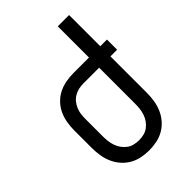

<svg xmlns="http://www.w3.org/2000/svg" viewBox="-218 -831 936 936"><g transform="rotate(-45 250.0 -363.5)"><path d="M246 8Q219 8 192.5 2.5Q166 -3 143 -16.5Q120 -30 102.5 -50.5Q85 -71 74.5 -95.5Q64 -120 60 -146.5Q56 -173 56 -200V-320Q56 -346 60.5 -372.5Q65 -399 76 -423Q87 -447 105.5 -466.5Q124 -486 147.5 -498Q171 -510 197.5 -515Q224 -520 250 -520H358V-735H436V-520H482V-450H436V-200Q436 -173 432 -146.5Q428 -120 417.5 -95.5Q407 -71 389.5 -50.5Q372 -30 349 -16.5Q326 -3 299.5 2.5Q273 8 246 8ZM246 -62Q263 -62 279.5 -66Q296 -70 309.5 -80Q323 -90 333 -104Q343 -118 348.5 -134Q354 -150 356 -166.5Q358 -183 358 -200V-450H250Q233 -450 217 -446.5Q201 -443 186.5 -434.5Q172 -426 161.5 -413Q151 -400 144.5 -384.5Q138 -369 136 -353Q134 -337 134 -320V-200Q134 -183 136 -166.5Q138 -150 143.5 -134Q149 -118 159 -104Q169 -90 182.5 -80Q196 -70 212.5 -66Q229 -62 246 -62Z"/></g></svg>

Font: HulyMono
Style: Regular
Weight: 400
Monospace: yes
Designer: Belleve Invis
Foundry: Belleve Invis
Version: Version 33.2.5; ttfautohint (v1.8.4)